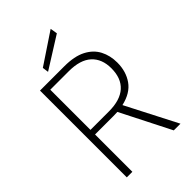

<svg xmlns="http://www.w3.org/2000/svg" viewBox="-266 -1000 1095 1095"><g transform="rotate(-45 281.0 -453.0)"><path d="M77 0V-700H273Q354 -700 404.5 -674Q455 -648 478.5 -603Q502 -558 502 -501Q502 -430 466 -378.5Q430 -327 351 -309L510 0H456L303 -302Q287 -301 270 -301H122V0ZM122 -338H271Q362 -338 408.5 -380Q455 -422 455 -502Q455 -578 409 -620Q363 -662 271 -662H122ZM185 -743 180 -780 369 -906 376 -863Z"/></g></svg>

Font: DM Sans ExtraLight
Style: Regular
Weight: 200
Designer: Colophon Foundry, Jonny Pinhorn
Foundry: Colophon Foundry
Version: Version 4.004; ttfautohint (v1.8.4.7-5d5b)